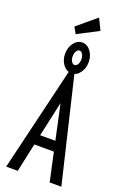

<svg xmlns="http://www.w3.org/2000/svg" viewBox="-180 -1022 711 1079"><g transform="rotate(20 175.0 -483.0)"><path d="M270 0 233 -171H116L79 0H10L161 -633H189L340 0ZM175 -440 129 -231H220ZM175 -618Q145 -618 124.5 -645Q104 -672 104 -710Q104 -748 124.5 -775Q145 -802 175 -802Q204 -802 224.5 -775Q245 -748 245 -709Q245 -672 224.5 -645Q204 -618 175 -618ZM175 -668Q186 -668 193.5 -680.5Q201 -693 201 -710Q201 -729 193.5 -741.5Q186 -754 175 -754Q164 -754 156.5 -741.5Q149 -729 149 -710Q149 -693 156.5 -680.5Q164 -668 175 -668ZM122 -833 101 -871 214 -966 247 -898Z"/></g></svg>

Font: Inconsolata ExtraCondensed Medium
Style: Regular
Weight: 500
Width: 2
Monospace: yes
Designer: Raph Levien, Cyreal, Brenton Simpson
Foundry: Raph Levien, Cyreal, Google
Version: Version 3.001; ttfautohint (v1.8.2.53-6de2)